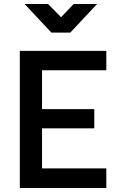

<svg xmlns="http://www.w3.org/2000/svg" viewBox="-20 -939 593 959"><path d="M79 0V-685H511V-588H190V-394H451V-298H190V-98H511V0ZM237 -776 103 -919H220L285 -853L348 -919H465L331 -776Z"/></svg>

Font: TitilliumWeb-SemiBold
Style: SemiBold
Weight: 600
Version: Version 1.001;PS 57.000;hotconv 1.0.70;makeotf.lib2.5.55311